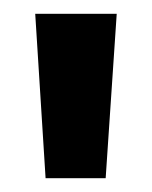

<svg xmlns="http://www.w3.org/2000/svg" viewBox="-20 -697 220 278"><path d="M46 -439 31 -677H149L133 -439Z"/></svg>

Font: Karla Neue
Style: Bold
Weight: 700
Designer: Jonathan Pinhorn
Foundry: PYRS Fontlab Ltd. / Made with FontLab
Version: Version 1.000;PS 001.001;hotconv 1.0.56